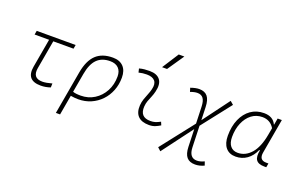

<svg xmlns="http://www.w3.org/2000/svg" viewBox="-113 -1291 3157 2020"><g transform="rotate(20 1465.0 -280.5)"><path d="M345.2 9.8Q180.2 9.8 208.5 -152.3L265.1 -473.6H103L110.8 -517.6H546.4L538.6 -473.6H312L255.4 -152.3Q235.4 -35.2 348.1 -35.2Q389.2 -35.2 455.1 -53.7L453.6 -8.8Q400.4 9.8 345.2 9.8Z M961.9 -527.3Q1037.6 -527.3 1079.3 -484.1Q1121.1 -440.9 1121.1 -361.3Q1121.1 -282.2 1094.2 -214.6Q1067.4 -147 1019.3 -96.7Q971.2 -46.4 906.5 -18.3Q841.8 9.8 765.6 9.8Q744.1 9.8 723.4 7.6Q702.6 5.4 681.2 2L642.1 224.6H595.2L680.7 -260.3Q705.1 -397.5 773.2 -462.4Q841.3 -527.3 961.9 -527.3ZM689.5 -46.4Q717.8 -35.2 776.4 -35.2Q861.3 -35.2 928.7 -77.4Q996.1 -119.6 1035.2 -192.4Q1074.2 -265.1 1074.2 -356.4Q1074.2 -416.5 1041 -449.5Q1007.8 -482.4 947.3 -482.4Q854.5 -482.4 800.8 -428.2Q747.1 -374 727.1 -259.3Z M1667 -66.9 1682.1 -31.2Q1655.3 -14.2 1625.7 -2.2Q1596.2 9.8 1557.6 9.8Q1475.1 9.8 1434.6 -31.7Q1394 -73.2 1398.9 -153.3Q1401.4 -189.9 1413.1 -224.4Q1424.8 -258.8 1438.5 -291.5Q1452.1 -324.2 1459.5 -355Q1475.6 -417.5 1448.5 -450Q1421.4 -482.4 1356.4 -482.4Q1310.1 -482.4 1267.1 -471.2L1256.8 -513.7Q1285.6 -522 1314.5 -524.7Q1343.3 -527.3 1372.1 -527.3Q1455.1 -527.3 1490.5 -480.7Q1525.9 -434.1 1503.9 -345.2Q1495.6 -310.5 1482.7 -280.5Q1469.7 -250.5 1459 -221.2Q1448.2 -191.9 1445.8 -157.7Q1437.5 -35.2 1557.1 -35.2Q1587.9 -35.2 1611.3 -42.5Q1634.8 -49.8 1667 -66.9ZM1480.5 -609.4 1599.6 -794.9H1662.6L1536.1 -609.4Z M1765.6 228.5 1730 195.8 2019.5 -173.8 2013.2 -361.3Q2011.2 -423.8 1989.5 -453.1Q1967.8 -482.4 1924.3 -482.4Q1888.7 -482.4 1845.7 -464.8L1832.5 -507.3Q1889.2 -527.3 1928.7 -527.3Q1990.7 -527.3 2021.5 -489.5Q2052.2 -451.7 2054.7 -371.6L2059.6 -226.6L2280.3 -523.4L2317.4 -491.7L2061.5 -165L2069.3 73.2Q2072.8 189.5 2159.7 189.5Q2197.3 189.5 2241.7 168L2256.3 210.4Q2205.6 234.4 2155.3 234.4Q2092.3 234.4 2061.3 197.8Q2030.3 161.1 2027.8 83.5L2021.5 -112.8Z M2794.9 -444.3 2808.1 -517.6H2855L2787.1 -131.8Q2770.5 -40 2853.5 -40H2878.4L2870.6 4.9H2847.2Q2780.3 4.9 2756.1 -30.3Q2731.9 -65.4 2747.6 -139.6H2739.3Q2708.5 -67.9 2653.6 -28.8Q2598.6 10.3 2527.8 10.3Q2455.6 10.3 2416.3 -36.9Q2377 -84 2377 -169.4Q2377 -275.4 2411.9 -354.7Q2446.8 -434.1 2509.3 -478.3Q2571.8 -522.5 2655.8 -522.5Q2757.3 -522.5 2792.5 -444.3ZM2654.3 -477.5Q2585 -477.5 2533.2 -437.5Q2481.4 -397.5 2452.4 -328.4Q2423.3 -259.3 2423.3 -171.9Q2423.3 -106 2452.9 -70.3Q2482.4 -34.7 2535.2 -34.7Q2621.1 -34.7 2684.6 -107.2Q2748 -179.7 2773.9 -325.7L2787.6 -401.9Q2741.7 -477.5 2654.3 -477.5Z"/></g></svg>

Font: Cascadia Code ExtraLight
Style: Italic
Weight: 200
Italic angle: -10°
Monospace: yes
Designer: Aaron Bell
Foundry: Saja Typeworks
Version: Version 2404.023; ttfautohint (v1.8.4)